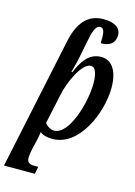

<svg xmlns="http://www.w3.org/2000/svg" viewBox="-176 -845 816 1160"><g transform="rotate(15 231.5 -265.0)"><path d="M-30 240H163L172 194H143C119 194 101 185 101 158C101 137 107 107 109 98L124 35C129 13 132 -13 132 -13C150 3 179 9 210 9C380 9 476 -229 476 -381C476 -487 435 -546 369 -546C291 -546 253 -483 223 -412H217C227 -451 240 -496 246 -534L259 -600C274 -681 287 -719 316 -719C344 -719 345 -680 343 -625C400 -625 432 -649 432 -699C432 -739 400 -770 324 -770C223 -770 168 -702 143 -579ZM207 -42C182 -42 159 -60 149 -75L189 -261C206 -346 267 -478 322 -478C354 -478 364 -429 364 -379C364 -259 301 -42 207 -42Z"/></g></svg>

Font: Noto Serif Condensed Semi
Style: Italic
Weight: 600
Width: 3
Italic angle: -12°
Designer: Monotype Design Team
Foundry: Monotype Imaging Inc.
Version: Version 1.901